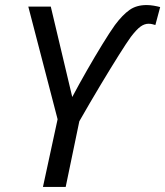

<svg xmlns="http://www.w3.org/2000/svg" viewBox="-20 -740 654 760"><path d="M150 0 208 -268 92 -714H181L266 -356Q293 -407 324.5 -462Q356 -517 385.5 -565Q415 -613 435 -641Q465 -681 492.5 -700.5Q520 -720 560 -720Q574 -720 588.5 -717.5Q603 -715 614 -712L595 -641Q588 -643 582 -644.5Q576 -646 568 -646Q552 -646 536.5 -635Q521 -624 498 -594Q482 -572 450.5 -522Q419 -472 378.5 -404.5Q338 -337 294 -260L240 0Z"/></svg>

Font: Manna Sans
Style: Italic
Weight: 400
Italic angle: -12°
Designer: Monotype Design Team
Foundry: Monotype Imaging Inc.
Version: Version 2.001.1; ttfautohint (v1.8.2)